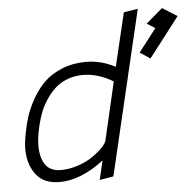

<svg xmlns="http://www.w3.org/2000/svg" viewBox="-51 -749 818 800"><g transform="rotate(-5 358.5 -348.5)"><path d="M495.1 -687 441.9 -463.9Q382.3 -495.1 319.8 -495.1Q264.2 -495.1 218.5 -476.3Q172.9 -457.5 144.3 -429.2Q115.7 -400.9 94.2 -363.3Q72.8 -325.7 62 -292.7Q51.3 -259.8 44.9 -226.6Q38.6 -193.4 37.4 -178.5Q36.1 -163.6 36.1 -158.2Q36.1 -91.3 68.6 -48.6Q101.1 -5.9 167 -5.9Q256.3 -5.9 353 -80.1L334 0L392.1 -9.8L554.2 -696.8ZM654.8 -690.9 585.9 -631.8 620.1 -609.9 545.9 -514.2 588.9 -485.8 716.8 -651.9ZM372.1 -162.1Q369.6 -149.9 352.5 -132.3Q335.4 -114.7 310.1 -97.2Q284.7 -79.6 248.5 -67.4Q212.4 -55.2 176.8 -55.2Q152.8 -55.2 135.5 -64.2Q118.2 -73.2 109.1 -89.1Q100.1 -105 95.9 -123.3Q91.8 -141.6 91.8 -164.1Q91.8 -178.7 94.2 -198.7Q96.7 -218.8 103 -245.8Q109.4 -272.9 119.1 -299.3Q128.9 -325.7 145.8 -351.8Q162.6 -377.9 183.6 -397.7Q204.6 -417.5 235.1 -429.7Q265.6 -441.9 301.8 -441.9Q365.2 -441.9 428.2 -403.8Z"/></g></svg>

Font: Comic Neue Angular
Style: Italic
Weight: 400
Italic angle: -12°
Designer: Craig Rozynski
Foundry: Craig Rozynski
Version: Version 2.003